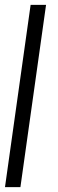

<svg xmlns="http://www.w3.org/2000/svg" viewBox="-26 -770 238 790"><path d="M-5.5 0 100 -750H163.5L58 0Z"/></svg>

Font: Urbanist Light
Style: Italic
Weight: 300
Italic angle: -8°
Designer: Corey Hu
Foundry: Corey Hu
Version: Version 1.330; ttfautohint (v1.8.4.7-5d5b)